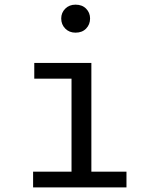

<svg xmlns="http://www.w3.org/2000/svg" viewBox="-20 -813 655 833"><path d="M307.7 -792.8Q336.4 -792.8 353.6 -775.4Q370.8 -757.9 370.8 -732.8Q370.8 -706.7 353.6 -689Q336.4 -671.3 307.7 -671.3Q280.5 -671.3 263.1 -689Q245.6 -706.7 245.6 -732.8Q245.6 -757.9 263.1 -775.4Q280.5 -792.8 307.7 -792.8ZM376.4 -540V-68.2H528.7V0H123.6V-68.2H290.3V-471.8H128.7V-540Z"/></svg>

Font: FiraCode Nerd Font Mono
Style: Regular
Weight: 400
Monospace: yes
Designer: Carrois Corporate, Edenspiekermann AG, Nikita Prokopov
Foundry: Carrois Corporate, Edenspiekermann AG, Nikita Prokopov
Version: Version 6.002;Nerd Fonts 3.4.0